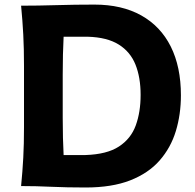

<svg xmlns="http://www.w3.org/2000/svg" viewBox="-20 -814 854 840"><path d="M72.3 0Q78.6 -64 81.8 -123.8Q85 -183.6 85 -257.8V-524.9Q85 -601.1 81.8 -662.4Q78.6 -723.6 72.3 -789.1Q145 -789.1 226.6 -791.5Q308.1 -793.9 393.1 -793.9Q513.2 -793.9 597.9 -746.6Q682.6 -699.2 727.1 -610.4Q771.5 -521.5 771.5 -397Q771.5 -313.5 749.3 -240.5Q727.1 -167.5 678.2 -111.8Q629.4 -56.2 549.6 -24.9Q469.7 6.3 354.5 6.3Q272 6.3 205.3 3.2Q138.7 0 72.3 0ZM258.3 -135.7H354Q447.8 -138.7 500.2 -172.9Q552.7 -207 574 -265.4Q595.2 -323.7 595.2 -398.9Q595.2 -475.1 572.8 -531.2Q550.3 -587.4 499.5 -619.1Q448.7 -650.9 363.8 -653.3H258.3Q256.3 -614.7 255.4 -575.2Q254.4 -535.6 254.4 -486.3V-297.9Q254.4 -250.5 255.4 -211.9Q256.3 -173.3 258.3 -135.7Z"/></svg>

Font: Pinar-FD Bold
Style: Regular
Weight: 700
Designer: Amin Abedi
Version: Version 3.000